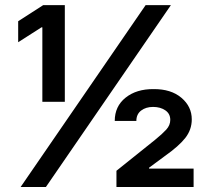

<svg xmlns="http://www.w3.org/2000/svg" viewBox="-20 -748 837 768"><path d="M149.4 -340.8V-638.7H146L52.7 -579.1V-663.1L152.8 -727.5H239.3V-340.8ZM62.5 0 562.5 -727.5H663.6L163.6 0ZM445.8 0V-64.9L600.6 -189Q628.9 -211.9 645 -229.5Q661.1 -247.1 661.1 -268.6Q661.1 -293 641.4 -306.6Q621.6 -320.3 592.3 -320.3Q563.5 -320.3 544.4 -305.7Q525.4 -291 525.4 -264.2H439Q439 -322.8 482.4 -357.4Q525.9 -392.1 594.2 -391.6Q664.1 -392.1 705.6 -356.9Q747.1 -321.8 747.1 -270.5Q747.1 -229.5 721.4 -196.5Q695.8 -163.6 639.6 -124L576.2 -77.1V-73.7H754.4V0Z"/></svg>

Font: Inter Display Semi Bold
Style: Regular
Weight: 600
Designer: Rasmus Andersson
Foundry: rsms
Version: Version 4.000;git-37864ae